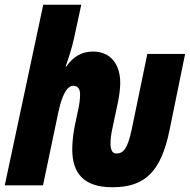

<svg xmlns="http://www.w3.org/2000/svg" viewBox="-33 -780 799 808"><path d="M440 8C577 8 645 -57 681 -235L746 -553H587L521 -234C504 -154 486 -134 457 -134C441 -134 432 -146 432 -178C432 -192 435 -217 439 -235L464 -353C469 -379 473 -408 473 -431C473 -511 431 -563 359 -563C309 -563 275 -541 246 -500H243C257 -539 271 -583 279 -621L309 -760H149L-13 0H148L213 -310C232 -398 256 -419 275 -419C297 -419 304 -402 304 -384C304 -360 300 -335 297 -323L281 -247C276 -222 271 -183 271 -152C271 -50 320 8 440 8Z"/></svg>

Font: Noto Sans ExtraCondensed Black
Style: Italic
Weight: 900
Width: 2
Italic angle: -12°
Designer: Monotype Design Team
Foundry: Monotype Imaging Inc.
Version: Version 2.013